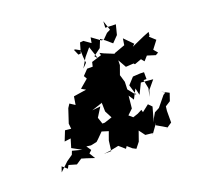

<svg xmlns="http://www.w3.org/2000/svg" viewBox="-235 -1454 1938 1848"><g transform="rotate(-30 734.5 -529.5)"><path d="M766 -635 746 -630 701 -562 709 -458 697 -380 722 -300 640 -288 600 -295 617 -287 606 -362 681 -445 595 -451 703 -467 758 -519 799 -633ZM416 -165 479 -167 504 -183 571 -230 633 -198 617 -171 588 -120 557 -20 483 -32 552 -28 641 -30 691 32 710 12 747 58 778 82 832 34 912 -108 884 -61 919 9 991 30 979 45 1068 -42 1052 -22 1140 53 1115 65 1194 30 1215 -87 1228 -130 1286 -154 1325 -225 1258 -277 1290 -248 1263 -237 1162 -150 1108 -133 1044 -57 1067 -91 1116 -193 1088 -234 1009 -192 1007 -219 958 -204 904 -196 872 -235 934 -276 969 -399 994 -340 1060 -426 1064 -353 1134 -449 1253 -417 1169 -346 1137 -287 1170 -366 1168 -456 1198 -451 1210 -520 1173 -528 1097 -537 1024 -481 1037 -367 988 -457 1004 -532 995 -611 1043 -695 1053 -743 1085 -652 1165 -643 1173 -630 1247 -643 1267 -608 1314 -645 1391 -605 1422 -616 1395 -663 1469 -731 1422 -792 1433 -801 1442 -834 1379 -821 1239 -786 1266 -804 1197 -904 1175 -840 1056 -819 1048 -753 1060 -811 965 -871 931 -896 933 -869 827 -855 809 -813 753 -823 690 -777 709 -724 723 -754 605 -685 643 -653 510 -656 482 -576 437 -618 406 -585 335 -453 331 -399 272 -416 215 -324 280 -321 238 -238 323 -170 231 -212 211 -179 142 -147 42 -81 70 -132 111 -82 134 -110 207 -74 271 -102 315 -80 389 -40 364 -105 396 -126 372 -179ZM748 -1040 786 -1009 776 -939 772 -878 722 -842 795 -927 873 -992 893 -858 873 -892 957 -934 1004 -1009 1043 -969 1069 -937 1092 -909 1163 -960 1206 -1055 1101 -1077 1116 -1141 1131 -1038 1091 -1026 1031 -984 1007 -991 933 -1068 913 -1015 855 -1073 820 -1076 773 -980 748 -982 733 -1044Z"/></g></svg>

Font: Hussar Lance
Style: Italic
Weight: 700
Foundry: Cannot Into Space Fonts, PlusOne Fonts
Version: Version 2.27